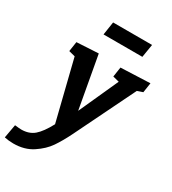

<svg xmlns="http://www.w3.org/2000/svg" viewBox="-291 -880 1110 1242"><g transform="rotate(30 264.5 -258.5)"><path d="M585 -539 574 -466 533 -452 313 -2Q280 65 246.5 114Q213 163 153.5 202.5Q94 242 11 242Q-24 242 -56 235L-38 134Q-2 138 10 138Q68 138 105.5 106Q143 74 183 -1L73 -445L26 -457L37 -530L199 -539L269 -151L402 -445L355 -457L366 -530ZM179 -759H470L454 -661H164Z"/></g></svg>

Font: Bitter Pro
Style: Bold Italic
Weight: 700
Italic angle: -9°
Designer: Sol Matas, and Bitter project Authors
Foundry: Sol Matas
Version: Version 1.010